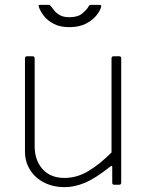

<svg xmlns="http://www.w3.org/2000/svg" viewBox="-20 -762 611 792"><path d="M246 -28Q297 -28 344 -56Q391 -84 440 -133V-521Q440 -530 449 -530H471Q480 -530 480 -521V-9Q480 0 472 0H451Q443 0 443 -8V-72Q443 -77 441.5 -78Q440 -79 435 -75Q372 -25 329 -7.5Q286 10 247 10Q200 10 163 -8.5Q126 -27 104.5 -60.5Q83 -94 83 -137V-520Q83 -530 92 -530H114Q123 -530 123 -521V-159Q123 -101 155.5 -64.5Q188 -28 246 -28ZM390 -742Q400 -742 397 -733Q393 -717 377 -697.5Q361 -678 333.5 -664Q306 -650 266 -650Q228 -650 202 -663.5Q176 -677 161 -696.5Q146 -716 140 -734Q139 -736 139.5 -739Q140 -742 144 -742H179Q184 -742 186 -740.5Q188 -739 191 -735Q196 -729 204 -718.5Q212 -708 227 -699.5Q242 -691 266 -691Q301 -691 319.5 -706.5Q338 -722 346 -736Q348 -740 350 -741Q352 -742 355 -742Z"/></svg>

Font: Libre Franklin Thin Thin
Style: Regular
Weight: 250
Version: Version 3.000